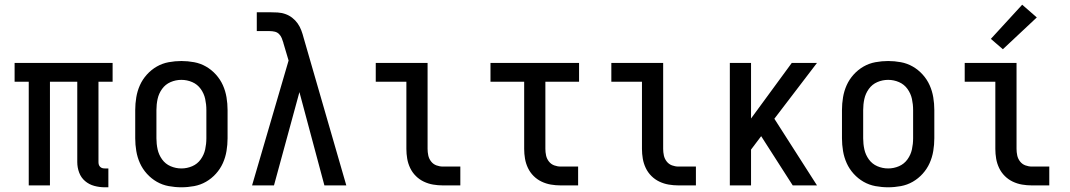

<svg xmlns="http://www.w3.org/2000/svg" viewBox="-20 -787 4540 815"><path d="M425 8Q402 8 380 2Q358 -4 341 -18.5Q324 -33 316 -54.5Q308 -76 308 -99V-440H192V0H102V-440H42V-520H458V-440H398V-99Q398 -93 399.5 -88Q401 -83 405 -79Q409 -75 414 -73.5Q419 -72 425 -72H440V8Z M750 8Q723 8 696 3Q669 -2 645.5 -15.5Q622 -29 603.5 -49.5Q585 -70 574 -94.5Q563 -119 558.5 -146Q554 -173 554 -200V-320Q554 -347 558.5 -374Q563 -401 574 -425.5Q585 -450 603.5 -470.5Q622 -491 645.5 -504.5Q669 -518 696 -523Q723 -528 750 -528Q777 -528 804 -523Q831 -518 854.5 -504.5Q878 -491 896.5 -470.5Q915 -450 926 -425.5Q937 -401 941.5 -374Q946 -347 946 -320V-200Q946 -173 941.5 -146Q937 -119 926 -94.5Q915 -70 896.5 -49.5Q878 -29 854.5 -15.5Q831 -2 804 3Q777 8 750 8ZM750 -72Q774 -72 796 -81.5Q818 -91 832 -110.5Q846 -130 851 -153Q856 -176 856 -200V-320Q856 -344 851 -367Q846 -390 832 -409.5Q818 -429 796 -438.5Q774 -448 750 -448Q726 -448 704 -438.5Q682 -429 668 -409.5Q654 -390 649 -367Q644 -344 644 -320V-200Q644 -176 649 -153Q654 -130 668 -110.5Q682 -91 704 -81.5Q726 -72 750 -72Z M1050 0 1205 -530 1183 -604V-605Q1183 -605 1183 -605Q1183 -605 1183 -605Q1180 -615 1176 -625Q1172 -635 1164.5 -642.5Q1157 -650 1146.5 -652.5Q1136 -655 1125 -655H1070V-735H1125Q1142 -735 1158.5 -734Q1175 -733 1191 -727.5Q1207 -722 1220.5 -711.5Q1234 -701 1243.5 -687.5Q1253 -674 1259 -658Q1265 -642 1269 -626L1450 0H1357L1251 -396L1143 0Z M1860 0Q1839 0 1818.5 -3.5Q1798 -7 1779 -16Q1760 -25 1745 -40Q1730 -55 1721 -74Q1712 -93 1708.5 -113.5Q1705 -134 1705 -155V-440H1575V-520H1795V-155Q1795 -141 1798 -127Q1801 -113 1810 -101.5Q1819 -90 1832.5 -85Q1846 -80 1860 -80H1934V0Z M2360 0Q2339 0 2318.5 -3.5Q2298 -7 2279 -16Q2260 -25 2245 -40Q2230 -55 2221 -74Q2212 -93 2208.5 -113.5Q2205 -134 2205 -155V-440H2062V-520H2438V-440H2295V-155Q2295 -141 2298 -127Q2301 -113 2310 -101.5Q2319 -90 2332.5 -85Q2346 -80 2360 -80H2434V0Z M2860 0Q2839 0 2818.5 -3.5Q2798 -7 2779 -16Q2760 -25 2745 -40Q2730 -55 2721 -74Q2712 -93 2708.5 -113.5Q2705 -134 2705 -155V-440H2575V-520H2795V-155Q2795 -141 2798 -127Q2801 -113 2810 -101.5Q2819 -90 2832.5 -85Q2846 -80 2860 -80H2934V0Z M3078 0V-520H3168V-284L3341 -520H3448L3267 -283L3448 0H3345L3327 -28L3211 -209L3168 -152V0Z M3750 8Q3723 8 3696 3Q3669 -2 3645.5 -15.5Q3622 -29 3603.5 -49.5Q3585 -70 3574 -94.5Q3563 -119 3558.5 -146Q3554 -173 3554 -200V-320Q3554 -347 3558.5 -374Q3563 -401 3574 -425.5Q3585 -450 3603.5 -470.5Q3622 -491 3645.5 -504.5Q3669 -518 3696 -523Q3723 -528 3750 -528Q3777 -528 3804 -523Q3831 -518 3854.5 -504.5Q3878 -491 3896.5 -470.5Q3915 -450 3926 -425.5Q3937 -401 3941.5 -374Q3946 -347 3946 -320V-200Q3946 -173 3941.5 -146Q3937 -119 3926 -94.5Q3915 -70 3896.5 -49.5Q3878 -29 3854.5 -15.5Q3831 -2 3804 3Q3777 8 3750 8ZM3750 -72Q3774 -72 3796 -81.5Q3818 -91 3832 -110.5Q3846 -130 3851 -153Q3856 -176 3856 -200V-320Q3856 -344 3851 -367Q3846 -390 3832 -409.5Q3818 -429 3796 -438.5Q3774 -448 3750 -448Q3726 -448 3704 -438.5Q3682 -429 3668 -409.5Q3654 -390 3649 -367Q3644 -344 3644 -320V-200Q3644 -176 3649 -153Q3654 -130 3668 -110.5Q3682 -91 3704 -81.5Q3726 -72 3750 -72Z M4360 0Q4339 0 4318.5 -3.5Q4298 -7 4279 -16Q4260 -25 4245 -40Q4230 -55 4221 -74Q4212 -93 4208.5 -113.5Q4205 -134 4205 -155V-440H4075V-520H4295V-155Q4295 -141 4298 -127Q4301 -113 4310 -101.5Q4319 -90 4332.5 -85Q4346 -80 4360 -80H4434V0ZM4237 -578 4186 -622 4319 -767 4381 -713Z"/></svg>

Font: Iosevka SS04 Medium
Style: Regular
Weight: 500
Monospace: yes
Designer: Belleve Invis
Foundry: Belleve Invis
Version: Version 19.0.0; ttfautohint (v1.8.4)